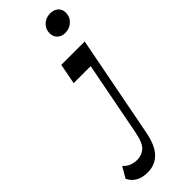

<svg xmlns="http://www.w3.org/2000/svg" viewBox="-442 -823 1059 1059"><g transform="rotate(-45 87.5 -294.0)"><path d="M213.3 -659.1Q186.3 -659.1 168.5 -675.5Q150.8 -691.9 150.8 -718.2Q150.8 -741.7 161.9 -758.8Q172.9 -776 191.3 -785.5Q209.8 -795 230.3 -795Q258.9 -795 276.8 -779.1Q294.8 -763.2 294.8 -736.8Q294.8 -702.4 270.6 -680.7Q246.5 -659.1 213.3 -659.1ZM-7.9 206.5Q-51.4 206.5 -78.9 190.3Q-106.4 174.1 -120.3 144.6L-83.4 81.1Q-68.9 98.5 -47.4 107.5Q-25.9 116.6 -0.4 116.6Q35.3 116.6 60.7 93.6Q86 70.6 98.8 4.4L182.8 -430.9H50.2L73.1 -550.5H255.7L141.1 42.1Q124.4 130.6 86.1 168.5Q47.8 206.5 -7.9 206.5Z"/></g></svg>

Font: Savate ExtraLight
Style: Italic
Weight: 200
Italic angle: -11°
Designer: Max Esnée
Foundry: Plomb Type
Version: Version 2.000